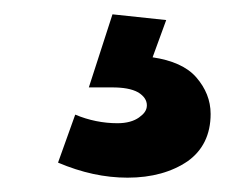

<svg xmlns="http://www.w3.org/2000/svg" viewBox="-20 -28 334 268"><path d="M212 0 137 -8 104 94H136C152 94 164 96 173 101C181 106 185 112 185 119C185 126 181 131 174 136C167 141 157 144 144 144C124 144 104 140 85 132L61 199C94 213 126 220 158 220C192 220 220 212 242 197C263 182 274 160 274 131C274 112 267 95 254 80C241 65 220 56 193 52Z"/></svg>

Font: Argentum Sans
Style: Regular
Weight: 400
Designer: Julieta Ulanovsky
Foundry: Julieta Ulanovsky
Version: Version 5.001;March 29, 2019;FontCreator 11.5.0.2425 64-bit